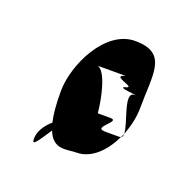

<svg xmlns="http://www.w3.org/2000/svg" viewBox="-64 -716 410 404"><g transform="rotate(20 141.0 -513.5)"><path d="M46 -384C46 -364 60 -390 76 -413C91 -375 119 -387 140 -387C174 -387 201 -416 217 -450C216 -450 215 -449 214 -449H182C150 -449 208 -480 182 -480H154C151 -513 139 -568 120 -574H182C150 -565 211 -558 192 -552C165 -546 231 -543 214 -543C188 -543 221 -482 221 -458C229 -479 234 -501 234 -520C234 -596 251 -650 176 -650C110 -650 65 -557 65 -497C65 -467 67 -445 71 -429C57 -417 46 -401 46 -384ZM217 -450C218 -453 220 -455 221 -458C221 -454 220 -451 217 -450Z"/></g></svg>

Font: bitstorm
Style: ext
Weight: 400
Version: Version 0.2